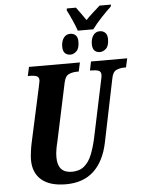

<svg xmlns="http://www.w3.org/2000/svg" viewBox="-66 -1096 852 1157"><g transform="rotate(-5 359.5 -517.5)"><path d="M437 -906Q428 -933 411 -971Q394 -1009 381 -1034L383 -1045H438Q449 -1031 466 -1006.5Q483 -982 495 -965Q515 -986 538.5 -1007Q562 -1028 581 -1045H650L647 -1033Q622 -1010 588.5 -974.5Q555 -939 531 -906ZM381 -766Q360 -766 347.5 -778.5Q335 -791 335 -818Q335 -850 349.5 -870.5Q364 -891 389 -891Q410 -891 422.5 -878.5Q435 -866 435 -840Q435 -799 417.5 -782.5Q400 -766 381 -766ZM559 -766Q538 -766 526 -778.5Q514 -791 514 -818Q514 -850 528.5 -870.5Q543 -891 568 -891Q588 -891 601 -878.5Q614 -866 614 -840Q614 -799 596.5 -782.5Q579 -766 559 -766ZM286 10Q189 10 138.5 -33Q88 -76 88 -155Q88 -174 92 -204Q96 -234 100 -252L174 -591Q177 -608 179 -616Q181 -624 181 -628Q181 -649 164.5 -654.5Q148 -660 123 -660H113L125 -714H433L421 -660H410Q383 -660 361 -650Q339 -640 331 -602L256 -250Q251 -232 246.5 -206Q242 -180 242 -157Q242 -62 328 -62Q374 -62 403 -86.5Q432 -111 449 -154Q466 -197 478 -251L551 -597Q556 -617 556 -628Q556 -649 540 -654.5Q524 -660 499 -660H489L500 -714H719L707 -660H696Q671 -660 648.5 -650Q626 -640 619 -600L541 -221Q518 -109 454.5 -49.5Q391 10 286 10Z"/></g></svg>

Font: Noto Serif ExtraCondensed ExtraBold
Style: Italic
Weight: 800
Width: 2
Italic angle: -12°
Designer: Monotype Design Team
Foundry: Monotype Imaging Inc.
Version: Version 2.013